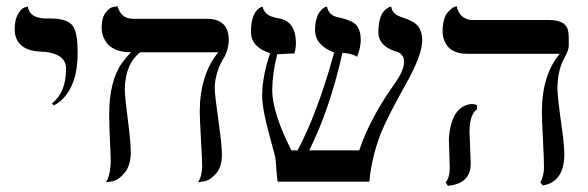

<svg xmlns="http://www.w3.org/2000/svg" viewBox="-20 -580 1877 613"><path d="M151.9 -243.2 146 -250Q190.9 -284.7 190.9 -360.8Q190.9 -405.8 126.5 -414.1Q119.1 -415 111.8 -415Q36.6 -418 27.8 -473.6Q26.9 -480.5 26.9 -486.8Q26.9 -516.6 37.4 -534.9Q47.9 -553.2 58.6 -556.2L68.8 -559.1Q73.7 -523.4 122.6 -521Q129.4 -521 140.1 -521Q198.2 -521 214.4 -494.6Q228 -470.7 228 -411.1Q228 -308.1 175.3 -259.3Q163.6 -249.5 151.9 -243.2Z M665.5 -298.8Q665.5 -277.8 682.1 -159.7Q688.5 -111.3 688.5 -85Q688.5 -46.9 669.4 -25.4Q650.4 -3.9 631.3 -1L612.3 2Q625 -17.6 625.5 -48.8Q625.5 -69.8 621.6 -136Q617.7 -202.1 617.7 -223.1Q618.2 -341.3 676.8 -413.1H427.7Q379.4 -375.5 378.4 -293.9Q378.4 -272 392.6 -161.1Q397.5 -119.1 397.5 -92.8Q397.5 -51.8 377.4 -27.8Q357.4 -3.9 337.9 -1L318.4 2Q333 -21.5 333.5 -67.9Q333.5 -80.6 331.5 -118.7Q328.6 -181.6 328.6 -214.8Q328.6 -321.8 370.1 -379.9Q382.8 -397.5 398.4 -413.1Q325.2 -413.1 308.1 -467.8Q304.2 -480.5 304.7 -494.1Q304.7 -522.9 317.1 -539.6Q329.6 -556.2 342.8 -558.1L355.5 -560.1Q365.7 -521 403.3 -520H643.6Q709.5 -518.1 710.4 -454.1Q710.4 -418.5 689.9 -387.2Q666.5 -345.2 665.5 -298.8Z M1328.1 -452.1Q1328.1 -404.8 1277.3 -314.5Q1214.4 -201.7 1194.8 -151.4Q1166 -75.2 1159.2 0H866.2Q864.7 -6.8 860.4 -64.5Q859.4 -77.6 856.9 -85.9Q851.6 -106.4 841.8 -142.1Q816.9 -231.4 816.9 -275.9Q817.4 -335.4 842.3 -410.2Q782.2 -429.2 781.2 -477.1Q781.2 -543.5 815.4 -558.1Q815.4 -558.1 817.9 -559.1Q824.7 -535.6 844.2 -528.3Q856 -523.9 876 -520Q924.3 -508.3 924.8 -443.8Q924.8 -424.3 919.9 -409.2Q904.8 -409.2 886.2 -407.7Q872.6 -406.7 865.2 -407.2Q849.6 -346.2 849.1 -292Q849.6 -219.7 910.2 -100.1H930.2Q993.7 -219.2 1046.9 -412.1Q986.8 -435.5 985.8 -482.9Q985.8 -502.9 990 -518.1Q994.1 -533.2 999.5 -540.5Q1004.9 -547.9 1010.5 -552.5Q1016.1 -557.1 1020 -558.1L1023.9 -559.1Q1029.8 -531.7 1055.2 -525.9Q1057.1 -525.4 1061 -524.4Q1065.9 -523.4 1067.9 -522.9Q1106 -513.7 1118.2 -499.5Q1131.8 -481.9 1131.8 -452.1Q1131.3 -426.3 1120.1 -398.9Q1100.1 -410.6 1073.2 -411.1Q1033.2 -231.9 967.3 -100.1H1127Q1161.1 -203.1 1244.1 -318.8Q1269.5 -356 1270 -381.8Q1270 -387.7 1269 -392.8Q1268.1 -397.9 1265.1 -401.4Q1262.2 -404.8 1260 -407.5Q1257.8 -410.2 1253.4 -412.1Q1249 -414.1 1247.6 -414.6Q1246.1 -415 1241.7 -416.5L1236.8 -418Q1188.5 -436 1188 -476.1Q1188 -498 1192.1 -515.1Q1196.3 -532.2 1202.1 -540Q1208 -547.9 1214.6 -552.5Q1221.2 -557.1 1225.1 -558.1L1229 -559.1Q1232.4 -535.6 1257.8 -526.9Q1259.3 -526.4 1261.7 -525.4Q1267.1 -523.4 1269 -522.9Q1304.2 -511.2 1315.9 -495.1Q1327.6 -477.5 1328.1 -452.1Z M1479 -159.2Q1479 -149.9 1481 -108.4Q1482.9 -67.9 1482.9 -58.1Q1482.9 -2.4 1428.7 10.3Q1419.4 12.2 1409.7 13.2L1402.8 2Q1415.5 -13.2 1416 -41Q1416 -49.8 1414.6 -88.4Q1413.1 -128.4 1413.1 -138.2Q1420.9 -241.7 1485.8 -248Q1496.6 -247.6 1502.9 -244.1V-231Q1479.5 -215.3 1479 -159.2ZM1759.8 -295.9Q1759.8 -270 1775.4 -160.2Q1781.7 -113.8 1781.7 -85Q1780.3 1 1712.9 12.2L1705.1 2Q1717.3 -19 1716.8 -48.8Q1716.8 -69.8 1713.4 -136Q1710 -202.1 1710 -223.1Q1710.4 -340.8 1767.1 -408.2H1471.7Q1413.6 -408.2 1397.5 -453.1Q1393.1 -465.8 1393.1 -479Q1393.1 -500 1397.5 -516.1Q1401.9 -532.2 1408.9 -540Q1416 -547.9 1422.4 -553Q1428.7 -558.1 1433.6 -559.1L1438 -560.1Q1445.3 -526.9 1473.6 -518.1Q1480.5 -516.1 1486.8 -516.1H1732.9Q1785.2 -516.1 1793.5 -483.4Q1795.9 -472.7 1795.9 -458V-434.1Q1795.9 -419.4 1780.8 -392.6Q1759.8 -354.5 1759.8 -295.9Z"/></svg>

Font: Linux Biolinum O
Style: Regular
Weight: 400
Designer: Philipp H. Poll
Foundry: Philipp H. Poll
Version: Version 1.0.4